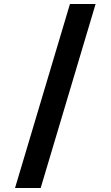

<svg xmlns="http://www.w3.org/2000/svg" viewBox="-20 -813 552 958"><path d="M329 -793H457L183 125H55Z"/></svg>

Font: Noto Sans Bengali UI
Style: Bold
Weight: 700
Designer: Jelle Bosma - Monotype Design Team
Foundry: Monotype Imaging Inc.
Version: Version 2.003; ttfautohint (v1.8.4.7-5d5b)